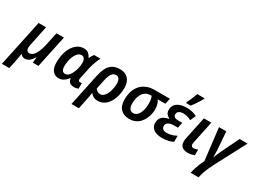

<svg xmlns="http://www.w3.org/2000/svg" viewBox="-72 -1677 3758 2793"><g transform="rotate(30 1807.0 -280.0)"><path d="M-31 240 135 -542H260L193 -219Q189 -199 186.5 -183Q184 -167 184 -155Q184 -126 198.5 -109Q213 -92 238 -92Q270 -92 298 -119Q326 -146 348.5 -195.5Q371 -245 386 -312L435 -542H560L445 0H350L359 -91H354Q337 -63 316.5 -40Q296 -17 271.5 -3.5Q247 10 218 10Q194 10 176 -0.5Q158 -11 149 -28H144Q142 -13 139 7.5Q136 28 132.5 48.5Q129 69 126 85L93 240Z M785 10Q723 10 684.5 -36.5Q646 -83 646 -179Q646 -241 657 -297.5Q668 -354 689.5 -400Q711 -446 741 -480Q771 -514 809.5 -533Q848 -552 893 -552Q945 -552 973 -527Q1001 -502 1018 -465H1021Q1029 -482 1042 -505Q1055 -528 1068 -542H1174Q1162 -521 1147.5 -486Q1133 -451 1119 -408Q1105 -365 1096 -320L1064 -164Q1061 -154 1059.5 -144.5Q1058 -135 1058 -127Q1058 -111 1066 -103Q1074 -95 1087 -95Q1094 -95 1102.5 -96.5Q1111 -98 1117 -101L1116 -4Q1106 0 1086.5 5Q1067 10 1044 10Q1015 10 993 1Q971 -8 958 -27.5Q945 -47 940 -78H936Q918 -55 896.5 -35Q875 -15 848 -2.5Q821 10 785 10ZM837 -92Q865 -92 888.5 -112Q912 -132 930 -167Q948 -202 961 -246Q969 -274 973 -304Q977 -334 977 -358Q977 -400 960 -425Q943 -450 911 -450Q886 -450 865 -435.5Q844 -421 827 -395Q810 -369 798 -335Q786 -301 779.5 -263.5Q773 -226 773 -188Q773 -139 789.5 -115.5Q806 -92 837 -92Z M1251 -298Q1267 -373 1294.5 -430Q1322 -487 1371.5 -519.5Q1421 -552 1501 -552Q1562 -552 1604 -526.5Q1646 -501 1667.5 -454.5Q1689 -408 1689 -344Q1689 -290 1678.5 -238Q1668 -186 1648 -141.5Q1628 -97 1598 -62.5Q1568 -28 1529 -9Q1490 10 1442 10Q1400 10 1369.5 -7Q1339 -24 1318 -51Q1314 -13 1306.5 23.5Q1299 60 1291 101L1262 240H1138ZM1426 -92Q1454 -92 1476 -108.5Q1498 -125 1514.5 -153Q1531 -181 1541.5 -214.5Q1552 -248 1557 -282Q1562 -316 1562 -344Q1562 -394 1545 -422Q1528 -450 1492 -450Q1462 -450 1439.5 -431.5Q1417 -413 1401.5 -376.5Q1386 -340 1375 -287L1344 -138Q1358 -117 1378.5 -104.5Q1399 -92 1426 -92Z M1969 9Q1881 9 1827 -44.5Q1773 -98 1773 -206Q1773 -263 1785 -314.5Q1797 -366 1822 -407.5Q1847 -449 1884.5 -479Q1922 -509 1971.5 -525.5Q2021 -542 2084 -542H2340L2319 -446H2191Q2208 -423 2220 -385.5Q2232 -348 2232 -293Q2232 -263 2224 -223.5Q2216 -184 2197.5 -143Q2179 -102 2149 -67.5Q2119 -33 2074.5 -12Q2030 9 1969 9ZM1978 -93Q2005 -93 2026 -105.5Q2047 -118 2063 -140.5Q2079 -163 2089.5 -193Q2100 -223 2105 -258Q2110 -293 2110 -330Q2110 -367 2104.5 -395.5Q2099 -424 2089 -446H2069Q2025 -446 1992.5 -426.5Q1960 -407 1939.5 -373.5Q1919 -340 1909 -297.5Q1899 -255 1899 -209Q1899 -151 1920 -122Q1941 -93 1978 -93Z M2524 10Q2433 10 2381 -27.5Q2329 -65 2329 -131Q2329 -178 2348 -209Q2367 -240 2401 -258Q2435 -276 2479 -283V-287Q2449 -300 2427 -326.5Q2405 -353 2405 -392Q2405 -450 2434.5 -485Q2464 -520 2512 -536Q2560 -552 2616 -552Q2673 -552 2715 -541.5Q2757 -531 2792 -512L2751 -419Q2723 -434 2690.5 -445Q2658 -456 2620 -456Q2577 -456 2548.5 -439Q2520 -422 2520 -384Q2520 -357 2542 -342.5Q2564 -328 2610 -328H2671L2652 -236H2586Q2549 -236 2520.5 -227.5Q2492 -219 2476 -201Q2460 -183 2460 -153Q2460 -124 2481 -106Q2502 -88 2547 -88Q2598 -88 2637 -102Q2676 -116 2707 -132L2706 -30Q2675 -13 2629.5 -1.5Q2584 10 2524 10ZM2576 -621Q2585 -639 2595 -661.5Q2605 -684 2615.5 -708.5Q2626 -733 2635 -756.5Q2644 -780 2651 -800H2771V-787Q2762 -770 2748.5 -747.5Q2735 -725 2719 -701Q2703 -677 2686 -652.5Q2669 -628 2651 -606H2576Z M2953 10Q2896 10 2860.5 -16.5Q2825 -43 2825 -111Q2825 -125 2827.5 -142.5Q2830 -160 2836 -188L2911 -542H3036L2960 -181Q2957 -167 2955 -155Q2953 -143 2953 -133Q2953 -114 2963 -102.5Q2973 -91 2994 -91Q3012 -91 3028.5 -95.5Q3045 -100 3066 -107L3065 -13Q3045 -4 3015.5 3Q2986 10 2953 10Z M3140 240Q3148 199 3160.5 158Q3173 117 3190 75.5Q3207 34 3228 -7L3165 -542H3287L3307 -283Q3309 -264 3310 -236.5Q3311 -209 3311.5 -183Q3312 -157 3312 -139.5Q3312 -122 3312 -122H3315Q3329 -160 3348.5 -204.5Q3368 -249 3385 -283L3511 -542H3645L3379 -38Q3352 14 3331.5 60.5Q3311 107 3296.5 151Q3282 195 3272 240Z"/></g></svg>

Font: Noto Sans Display SemiBold
Style: Italic
Weight: 600
Italic angle: -12°
Designer: Monotype Design Team
Foundry: Monotype Imaging Inc.
Version: Version 2.003